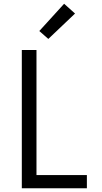

<svg xmlns="http://www.w3.org/2000/svg" viewBox="-20 -1001 540 1021"><path d="M96 0V-735H174V-70H442V0ZM237 -794 189 -836 321 -981 379 -929Z"/></svg>

Font: Iosevka www.saffi
Style: Regular
Weight: 400
Monospace: yes
Designer: Belleve Invis
Foundry: Belleve Invis
Version: Version 22.0.2; ttfautohint (v1.8.3)